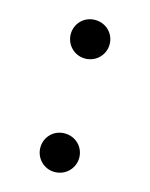

<svg xmlns="http://www.w3.org/2000/svg" viewBox="-87 -571 503 644"><g transform="rotate(15 164.5 -249.0)"><path d="M164 15C203 15 232 -16 232 -52C232 -89 203 -119 164 -119C126 -119 97 -89 97 -52C97 -16 126 15 164 15ZM164 -379C203 -379 232 -410 232 -446C232 -483 203 -513 164 -513C126 -513 97 -483 97 -446C97 -410 126 -379 164 -379Z"/></g></svg>

Font: Noto Serif CJK SC Medium
Style: Regular
Weight: 500
Designer: Ryoko NISHIZUKA 西塚涼子 (kana & ideographs); Frank Grießhammer (Latin, Greek & Cyrillic); Wenlong ZHANG 张文龙 (bopomofo); San
Foundry: Adobe
Version: Version 2.001;hotconv 1.1.0;makeotfexe 2.6.0